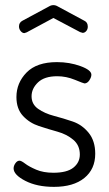

<svg xmlns="http://www.w3.org/2000/svg" viewBox="-20 -721 425 748"><path d="M188 -651 84 -595 75 -592Q67 -592 60.5 -600Q54 -608 54 -618Q54 -633 67 -640L171 -696Q179 -701 188 -701Q197 -701 205 -696L309 -640Q322 -634 322 -617Q322 -607 316 -600Q310 -593 302 -593Q301 -593 292 -596ZM188 -48Q241 -48 266 -68Q291 -88 291 -119Q291 -155 265.5 -176.5Q240 -198 204 -208Q168 -218 131.5 -230Q95 -242 69.5 -269.5Q44 -297 44 -343Q44 -398 83.5 -438.5Q123 -479 202 -479Q251 -479 293.5 -463.5Q336 -448 336 -430Q336 -420 328 -408Q320 -396 309 -396Q306 -396 272 -410Q238 -424 203 -424Q153 -424 128 -400Q103 -376 103 -346Q103 -315 128.5 -297Q154 -279 190.5 -269.5Q227 -260 263.5 -247.5Q300 -235 325.5 -203.5Q351 -172 351 -122Q351 -62 308.5 -27.5Q266 7 190 7Q124 7 78.5 -16.5Q33 -40 33 -65Q33 -75 40 -85Q47 -95 56 -95Q63 -95 78 -83.5Q93 -72 121 -60Q149 -48 188 -48Z"/></svg>

Font: Dosis
Style: Regular
Weight: 400
Designer: Edgar Tolentino, Pablo Impallari, Igino Marini
Foundry: Edgar Tolentino, Pablo Impallari, Igino Marini
Version: Version 1.007